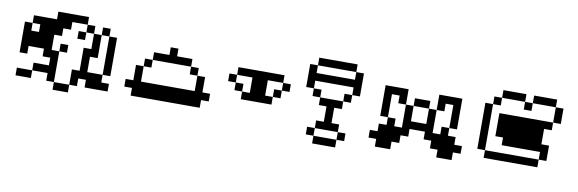

<svg xmlns="http://www.w3.org/2000/svg" viewBox="-38 -564 2647 880"><g transform="rotate(10 1285.5 -124.5)"><path d="M35.7 -35.7V0H107.1V-35.7ZM107.1 -71.4V-35.7H178.6V0H214.3V-142.9H178.6V-214.3H214.3V-250H250V-285.7H321.4V-321.4H178.6V-285.7H71.4V-250H107.1V-214.3H71.4V-250H35.7V-107.1H71.4V-142.9H142.9V-107.1H178.6V-71.4ZM285.7 -71.4V0H321.4V-35.7H357.1V0H464.3V-35.7H428.6V-71.4H357.1V-142.9H392.9V-250H357.1V-178.6H321.4V-71.4ZM428.6 -250V-71.4H464.3V-250ZM428.6 -250V-285.7H392.9V-250ZM357.1 -250V-285.7H321.4V-250ZM214.3 -178.6V-142.9H250V-178.6ZM214.3 0V35.7H285.7V0ZM285.7 -250V-214.3H321.4V-250Z M571.4 -35.7V0H892.9V-35.7H928.6V-71.4H892.9V-142.9H857.1V-71.4H607.1V-142.9H571.4V-71.4H535.7V-35.7ZM607.1 -178.6V-142.9H642.9V-178.6ZM642.9 -214.3V-178.6H821.4V-214.3H750V-250H714.3V-214.3ZM821.4 -178.6V-142.9H857.1V-178.6Z M1250 -178.6V-214.3H1035.7V-178.6H1107.1V-107.1H1071.4V-71.4H1214.3V-107.1H1178.6V-178.6ZM1250 -178.6V-142.9H1285.7V-178.6ZM1000 -178.6V-142.9H1035.7V-178.6ZM1035.7 -142.9V-107.1H1071.4V-142.9ZM1214.3 -142.9V-107.1H1250V-142.9Z M1428.6 35.7V0H1392.9V35.7ZM1428.6 35.7V71.4H1535.7V35.7ZM1428.6 -35.7V0H1535.7V-35.7H1500V-107.1H1535.7V-142.9H1428.6V-107.1H1464.3V-35.7ZM1535.7 0V35.7H1571.4V0ZM1428.6 -142.9V-178.6H1392.9V-142.9ZM1392.9 -178.6V-214.3H1571.4V-178.6H1607.1V-285.7H1571.4V-250H1392.9V-285.7H1357.1V-178.6ZM1535.7 -178.6V-142.9H1571.4V-178.6ZM1571.4 -285.7V-321.4H1392.9V-285.7Z M1857.1 -214.3V-178.6H1928.6V-214.3ZM1821.4 -178.6V-250H1714.3V-107.1H1750V-214.3H1785.7V-178.6ZM1821.4 -178.6V-71.4H1785.7V-107.1H1750V-71.4H1714.3V-35.7H1678.6V0H1714.3V35.7H1785.7V0H1821.4V-35.7H1857.1V-71.4H1928.6V-35.7H1964.3V0H2000V35.7H2071.4V0H2107.1V-35.7H2071.4V-71.4H2035.7V-107.1H2000V-71.4H1964.3V-178.6H1928.6V-107.1H1857.1V-178.6ZM2071.4 -250H1964.3V-178.6H2000V-214.3H2035.7V-107.1H2071.4Z M2464.3 -35.7H2214.3V0H2464.3ZM2464.3 -71.4V-35.7H2500V-107.1H2464.3V-178.6H2500V-214.3H2250V-107.1H2285.7V-71.4ZM2214.3 -35.7V-250H2178.6V-35.7ZM2214.3 -285.7V-250H2250V-285.7ZM2250 -321.4V-285.7H2357.1V-321.4ZM2357.1 -285.7V-250H2392.9V-285.7ZM2392.9 -321.4V-285.7H2500V-321.4ZM2500 -285.7V-214.3H2535.7V-285.7Z"/></g></svg>

Font: Gossip Icons Low Pixel
Style: Regular
Weight: 500
Designer: Deborah Khodanovich
Version: Version 1.001;Glyphs 3.3.1 (3343)